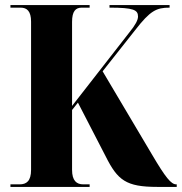

<svg xmlns="http://www.w3.org/2000/svg" viewBox="-20 -734 714 754"><path d="M21 0H332V-10H307C281 -10 263 -24 263 -67V-302L286 -331L395 -120C442 -26 475 0 598 0H674V-10H672C652 -10 630 -37 577 -127L383 -454L511 -616C570 -692 594 -704 646 -704V-714H410V-704C505 -704 522 -695 522 -669C522 -655 511 -635 489 -608L263 -318V-648C263 -690 277 -704 301 -704H332V-714H21V-704H61C86 -704 102 -690 102 -649V-67C102 -23 84 -10 57 -10H21Z"/></svg>

Font: Noto Serif Display Condensed ExtraBold
Style: Regular
Weight: 800
Width: 3
Designer: Monotype Design Team
Foundry: Monotype Imaging Inc.
Version: Version 2.009